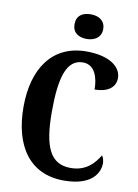

<svg xmlns="http://www.w3.org/2000/svg" viewBox="-101 -999 774 1075"><g transform="rotate(10 286.5 -461.5)"><path d="M327 -793C371 -793 409 -815 409 -863C409 -912 371 -933 327 -933C280 -933 246 -912 246 -863C246 -815 280 -793 327 -793ZM338 10C498 10 538 -69 538 -123C538 -138 533 -157 525 -166C497 -119 452 -66 364 -66C248 -66 206 -158 206 -358C206 -549 236 -660 330 -660C399 -660 420 -588 420 -522C499 -522 538 -558 538 -607C538 -671 471 -724 339 -724C146 -724 45 -576 45 -358C45 -137 143 10 338 10Z"/></g></svg>

Font: Noto Serif Georgian ExtraCondensed ExtraBold
Style: Regular
Weight: 800
Width: 2
Designer: Monotype Design Team, Akaki Razmadze
Foundry: Google LLC
Version: Version 2.003